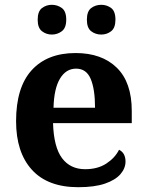

<svg xmlns="http://www.w3.org/2000/svg" viewBox="-20 -770 611 800"><path d="M306 10Q179 10 113 -62.5Q47 -135 47 -265Q47 -406 112 -477.5Q177 -549 295 -549Q404 -549 466.5 -488Q529 -427 529 -308V-257H201Q204 -157 238.5 -111Q273 -65 335 -65Q387 -65 423 -88.5Q459 -112 476 -146Q490 -139 496.5 -126.5Q503 -114 503 -97Q503 -69 482 -44.5Q461 -20 417.5 -5Q374 10 306 10ZM376 -321Q376 -398 358 -441Q340 -484 297 -484Q255 -484 230 -442.5Q205 -401 203 -321ZM402 -626Q378 -626 360 -639.8Q342 -653.6 342 -687.7Q342 -723 360 -736.5Q378 -750 402 -750Q425 -750 443 -736.7Q461 -723.4 461 -688Q461 -653.7 443 -639.8Q425 -626 402 -626ZM196 -626Q173 -626 155 -639.8Q137 -653.6 137 -687.7Q137 -723 155 -736.5Q173 -750 196 -750Q219 -750 237.5 -736.7Q256 -723.4 256 -688Q256 -653.7 237.5 -639.8Q219 -626 196 -626Z"/></svg>

Font: Noto Serif Tamil
Style: Regular
Weight: 400
Designer: Indian Type Foundry, Tom Grace, and the Monotype Design Team
Foundry: Monotype Imaging Inc.
Version: Version 2.003